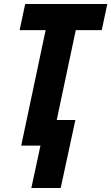

<svg xmlns="http://www.w3.org/2000/svg" viewBox="-20 -734 561 968"><path d="M138 214 184 0H87L210 -582H79L107 -714H521L493 -582H362L266 -129H360L286 214Z"/></svg>

Font: Noto Sans Condensed ExtraBold
Style: Italic
Weight: 800
Width: 3
Italic angle: -12°
Designer: Monotype Design Team
Foundry: Monotype Imaging Inc.
Version: Version 2.013; ttfautohint (v1.8.4.7-5d5b)